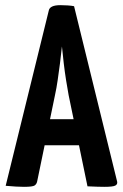

<svg xmlns="http://www.w3.org/2000/svg" viewBox="-20 -722 477 744"><path d="M73 2Q62 2 42 1Q22 0 2 -2L169 -681Q173 -702 214 -702Q228 -702 242.5 -701Q257 -700 267 -698L434 -18Q436 -8 427 -3Q418 2 384 2Q373 2 357 1.5Q341 1 319 0L246 -353Q241 -380 236 -411.5Q231 -443 227 -477Q223 -511 220 -542Q217 -511 212.5 -477Q208 -443 203.5 -411.5Q199 -380 193 -353L124 -19Q122 -9 114.5 -3.5Q107 2 73 2ZM116 -159V-260H342V-159Z"/></svg>

Font: Yanone Kaffeesatz ExtraLight
Style: Bold
Weight: 700
Version: Version 2.003